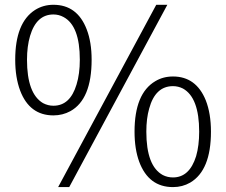

<svg xmlns="http://www.w3.org/2000/svg" viewBox="-20 -762 936 795"><path d="M201.2 -284.2Q102.5 -284.2 63.5 -386.7Q43 -441.4 43 -514.6Q43 -668 125 -720.7Q159.2 -742.2 201.2 -742.2Q299.8 -742.2 338.9 -640.6Q359.4 -587.9 359.4 -514.6Q359.4 -350.6 271.5 -301.8Q239.3 -284.2 201.2 -284.2ZM201.2 -324.2Q270.5 -324.2 296.9 -412.1Q310.5 -456.1 310.5 -514.6Q310.5 -655.3 243.2 -691.4Q223.6 -702.1 201.2 -702.1Q130.9 -702.1 104.5 -613.3Q91.8 -570.3 91.8 -514.6Q91.8 -374 158.2 -335Q178.7 -324.2 201.2 -324.2ZM220.7 12.7 627 -742.2H672.9L266.6 12.7ZM696.3 12.7Q595.7 12.7 556.6 -91.8Q537.1 -144.5 537.1 -216.8Q537.1 -375 623 -425.8Q655.3 -445.3 696.3 -445.3Q792 -445.3 832 -346.7Q853.5 -292 853.5 -216.8Q853.5 -56.6 767.6 -5.9Q735.4 12.7 696.3 12.7ZM696.3 -27.3Q764.6 -27.3 792 -115.2Q804.7 -159.2 804.7 -216.8Q804.7 -358.4 737.3 -395.5Q717.8 -405.3 696.3 -405.3Q623 -405.3 597.7 -312.5Q585.9 -271.5 585.9 -216.8Q585.9 -74.2 654.3 -37.1Q673.8 -27.3 696.3 -27.3Z"/></svg>

Font: Taipei Sans TC Beta Light
Style: Regular
Weight: 300
Designer: JT Foundry
Foundry: JT Foundry
Version: Version 1.000